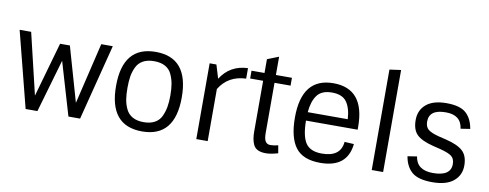

<svg xmlns="http://www.w3.org/2000/svg" viewBox="-65 -1091 3632 1427"><g transform="rotate(10 1751.5 -378.0)"><path d="M256 0H167L21 -572H108L218 -110L335 -522H409L527 -110L637 -572H724L578 0H490L372 -400Z M963.5 -74.5Q997 -56 1047 -56Q1097 -56 1130.5 -74.5Q1164 -93 1180 -127.5Q1196 -162 1202.5 -199.5Q1209 -237 1209 -286Q1209 -335 1202.5 -372.5Q1196 -410 1180 -444.5Q1164 -479 1130.5 -497.5Q1097 -516 1047 -516Q997 -516 963.5 -497.5Q930 -479 913.5 -444.5Q897 -410 891 -373Q885 -336 885 -286Q885 -236 891 -199Q897 -162 913.5 -127.5Q930 -93 963.5 -74.5ZM1295 -286Q1295 14 1047 14Q799 14 799 -286Q799 -586 1047 -586Q1295 -586 1295 -286Z M1541 0H1455V-572H1506L1537 -470Q1607 -581 1742 -586V-507Q1607 -502 1541 -393Z M1771 -513V-572H1869V-676L1955 -710V-572H2076V-513H1955V-134Q1955 -89 1967.5 -70.5Q1980 -52 2004 -52Q2028 -52 2063 -60L2073 -2Q2019 14 1981.5 14Q1944 14 1920 2Q1896 -10 1886 -34Q1869 -70 1869 -131V-513Z M2392 14Q2261 14 2205 -60.5Q2149 -135 2149 -286Q2149 -586 2388 -586Q2624 -586 2624 -298V-277H2234Q2235 -159 2270 -107.5Q2305 -56 2392 -56Q2534 -56 2544 -171L2615 -167Q2596 14 2392 14ZM2236 -341H2538Q2533 -425 2500 -470.5Q2467 -516 2389 -516Q2311 -516 2277 -469.5Q2243 -423 2236 -341Z M2865 0H2779V-758L2865 -770Z M3023 -147 3093 -158Q3108 -57 3230 -57Q3365 -57 3365 -148Q3365 -188 3340.5 -207Q3316 -226 3253 -242L3196 -256Q3109 -278 3072.5 -314Q3036 -350 3036 -423.5Q3036 -497 3088 -541.5Q3140 -586 3241.5 -586Q3343 -586 3388.5 -545.5Q3434 -505 3447 -428L3376 -417Q3363 -518 3248 -518Q3122 -518 3122 -427Q3122 -387 3145 -367.5Q3168 -348 3226 -333L3284 -319Q3374 -297 3412.5 -260.5Q3451 -224 3451 -151.5Q3451 -79 3397 -34Q3343 11 3237 11Q3131 11 3083.5 -29.5Q3036 -70 3023 -147Z"/></g></svg>

Font: Sintony
Style: Regular
Weight: 400
Version: Version 001.001